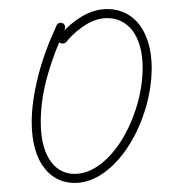

<svg xmlns="http://www.w3.org/2000/svg" viewBox="-20 -370 385 424"><path d="M123 -306C125 -311 123 -317 118 -319C113 -321 107 -319 105 -314C87 -275 73 -237 64 -201C55 -165 50 -131 50 -101C50 -54 61 -20 78 1C95 24 120 34 145 34C191 34 234 0 266 -51C296 -99 315 -162 315 -220C315 -260 305 -292 289 -314C272 -337 247 -350 217 -350C199 -350 181 -345 163 -335C149 -327 135 -316 122 -303ZM94 -11C79 -30 70 -59 70 -101C70 -130 74 -162 83 -196C90 -222 99 -249 111 -277V-276C116 -273 122 -273 126 -277C141 -295 157 -308 172 -317C187 -326 203 -330 217 -330C240 -330 259 -320 273 -302C287 -283 295 -255 295 -220C295 -166 277 -107 249 -61C222 -18 185 14 145 14C125 14 107 6 94 -11Z"/></svg>

Font: Mistral SingleLine OTF-SVG Regular
Style: Regular
Weight: 300
Designer: François Chastanet, Élisa Garzelli, Anais Alves, Morgane Autin
Foundry: institut supérieur des arts et du design Toulouse / isdaT
Version: Version 1.000;hotconv 1.0.117;makeotfexe 2.5.65602 DEVELOPME